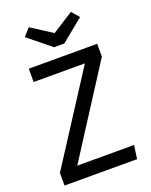

<svg xmlns="http://www.w3.org/2000/svg" viewBox="-165 -996 853 1084"><g transform="rotate(-20 261.0 -454.5)"><path d="M477 -689H66V-609H374L30 -76V0H466L477 -81H136L477 -612ZM399 -909 272 -828 146 -909 106 -864 242 -754H303L438 -864Z"/></g></svg>

Font: Fira Math
Style: Regular
Weight: 400
Designer: Xiangdong Zeng
Foundry: Xiangdong Zeng
Version: Version 0.3.4